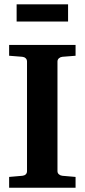

<svg xmlns="http://www.w3.org/2000/svg" viewBox="-20 -882 398 902"><path d="M335 0H22.9V-50.8L85 -56.2Q94.7 -57.1 100.8 -62.7Q106.9 -68.4 106.9 -78.1V-592.8Q106.9 -602.5 100.6 -608.4Q94.2 -614.3 85 -615.2L22.9 -620.1V-670.9H335V-620.1L272.9 -615.2Q263.7 -614.3 256.8 -608.2Q250 -602.1 250 -592.8V-78.1Q250 -68.8 256.8 -63Q263.7 -57.1 272.9 -56.2L335 -50.8ZM299.8 -780.8H58.1V-861.8H299.8Z"/></svg>

Font: Veleka
Style: Bold
Weight: 700
Designer: Stefan Peev, Context Ltd, 2016; SIL International, 1997-2014.
Foundry: Stefan Peev, Context Ltd, 2016
Version: Version 1.000